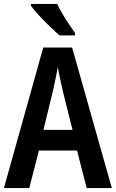

<svg xmlns="http://www.w3.org/2000/svg" viewBox="-20 -957 589 977"><path d="M421 0 372 -191H178L129 0H0L200 -715H347L549 0ZM299 -496Q293 -524 285.5 -558Q278 -592 274 -617Q270 -591 263 -557.5Q256 -524 250 -497L201 -296H349ZM271 -937Q281 -915 297.5 -887Q314 -859 331.5 -833Q349 -807 362 -789V-777H283Q263 -794 234 -822Q205 -850 178 -879Q151 -908 137 -928V-937Z"/></svg>

Font: Noto Sans Devanagari Condensed SemiBold
Style: Regular
Weight: 600
Width: 3
Designer: Jelle Bosma - Monotype Design Team
Foundry: Monotype Imaging Inc.
Version: Version 2.004; ttfautohint (v1.8.4.7-5d5b)